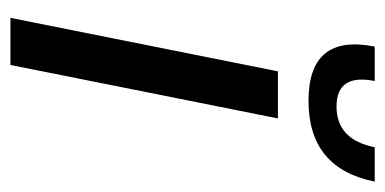

<svg xmlns="http://www.w3.org/2000/svg" viewBox="-205 -533 738 368"><g transform="rotate(90 164.0 -349.0)"><path d="M207 -512.7 104.5 0H14.2L116.7 -512.7ZM69.3 -698.2H135.3Q120.6 -625 184.1 -625Q247.6 -625 262.2 -698.2H328.1Q302.7 -571.3 173.3 -571.3Q43.9 -571.3 69.3 -698.2Z"/></g></svg>

Font: Sansation
Style: Italic
Weight: 400
Designer: Bernd Montag
Version: Version 1.301